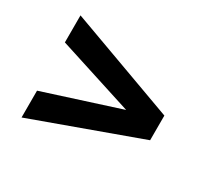

<svg xmlns="http://www.w3.org/2000/svg" viewBox="-103 -731 807 757"><g transform="rotate(30 300.0 -352.5)"><path d="M66.9 -120.1V-242.2L409.2 -352.1L66.9 -461.9V-585L550.8 -408.2V-295.9Z"/></g></svg>

Font: SUSE
Style: Bold
Weight: 700
Designer: Rene Bieder
Foundry: SUSE
Version: Version 1.000